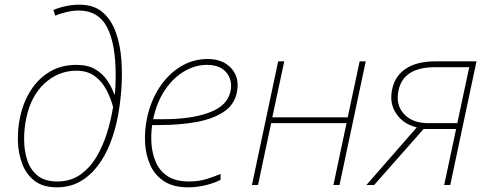

<svg xmlns="http://www.w3.org/2000/svg" viewBox="-20 -790 2084 820"><path d="M223 10Q164 10 128 -17.5Q92 -45 75 -90Q58 -135 56.5 -186.5Q55 -238 65 -286Q79 -354 112 -405Q145 -456 194 -484.5Q243 -513 306 -513Q356 -513 388 -493.5Q420 -474 439 -445Q458 -416 468 -387H470Q472 -400 473 -421.5Q474 -443 474 -469Q474 -605 436.5 -675Q399 -745 317 -745Q294 -745 266.5 -739Q239 -733 216 -723L208 -747Q232 -758 262 -764Q292 -770 319 -770Q381 -770 418.5 -737.5Q456 -705 475 -651Q494 -597 498.5 -533Q503 -469 498 -405.5Q493 -342 483 -291Q472 -233 451 -179Q430 -125 398 -82.5Q366 -40 322.5 -15Q279 10 223 10ZM225 -15Q281 -15 322 -43.5Q363 -72 391 -118.5Q419 -165 436.5 -221Q454 -277 463 -333Q453 -371 434 -407Q415 -443 384 -465.5Q353 -488 306 -488Q230 -488 171 -434.5Q112 -381 92 -284Q83 -242 83 -195Q83 -148 96 -107Q109 -66 140 -40.5Q171 -15 225 -15Z M783 10Q720 10 680.5 -16Q641 -42 621.5 -85.5Q602 -129 599.5 -181.5Q597 -234 608 -286Q624 -360 661 -416.5Q698 -473 751 -505.5Q804 -538 867 -538Q933 -538 969 -497Q1005 -456 991 -393Q980 -341 933.5 -311Q887 -281 816.5 -268.5Q746 -256 663 -256H630Q624 -217 627 -175Q630 -133 646 -96.5Q662 -60 696 -37.5Q730 -15 787 -15Q830 -15 864 -26Q898 -37 922 -47V-22Q900 -10 862 0Q824 10 783 10ZM863 -513Q815 -513 768 -486Q721 -459 685.5 -407Q650 -355 634 -281H681Q797 -281 874 -309.5Q951 -338 964 -399Q971 -428 962 -454Q953 -480 928.5 -496.5Q904 -513 863 -513Z M1056 0 1168 -528H1194L1143 -289H1465L1516 -528H1542L1430 0H1404L1460 -264H1138L1082 0Z M1545 0 1760 -246Q1702 -260 1672 -305Q1642 -350 1655 -409Q1667 -467 1714.5 -497.5Q1762 -528 1838 -528H2015L1903 0H1877L1928 -239H1789L1578 0ZM1810 -264H1933L1984 -503H1838Q1703 -503 1682 -404Q1669 -343 1705 -303.5Q1741 -264 1810 -264Z"/></svg>

Font: Noto Sans Thin
Style: Italic
Weight: 100
Italic angle: -12°
Designer: Monotype Design Team
Foundry: Monotype Imaging Inc.
Version: Version 2.013; ttfautohint (v1.8.4.7-5d5b)